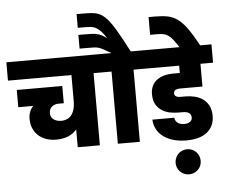

<svg xmlns="http://www.w3.org/2000/svg" viewBox="-93 -1173 1834 1564"><g transform="rotate(-5 824.5 -391.0)"><path d="M-14 -740H773V-590H686V0H505V-146Q476 -111 433 -94Q390 -77 336 -77Q293 -77 256 -89.5Q219 -102 192 -126Q165 -150 149.5 -185Q134 -220 134 -264Q134 -325 173 -367H51V-508H423V-367H379Q348 -367 325.5 -348.5Q303 -330 303 -297Q303 -262 328.5 -244Q354 -226 392 -226Q449 -228 477 -267.5Q505 -307 505 -373V-590H-14Z M833 0V-590H745V-740H846Q807 -762 786 -774Q765 -786 747.5 -791.5Q730 -797 708.5 -798Q687 -799 647 -799H590V-911H643Q677 -911 700.5 -910Q724 -909 743 -904.5Q762 -900 780 -890.5Q798 -881 822 -863Q798 -902 777 -923.5Q756 -945 736 -955Q716 -965 695.5 -967Q675 -969 651 -969H590V-1081H646Q686 -1081 716.5 -1078.5Q747 -1076 772.5 -1065Q798 -1054 821.5 -1032.5Q845 -1011 871 -973Q897 -935 929 -878Q961 -821 1003 -740H1100V-590H1013V0Z M1072 -740H1663V-590H1560V-404H1374Q1354 -404 1339.5 -396.5Q1325 -389 1325 -370Q1325 -352 1338 -344Q1351 -336 1370 -336H1414Q1453 -336 1490.5 -327Q1528 -318 1557 -297.5Q1586 -277 1604 -243Q1622 -209 1622 -159Q1622 -75 1562.5 -26.5Q1503 22 1391 22Q1338 22 1291.5 9.5Q1245 -3 1210 -27Q1175 -51 1154 -87Q1133 -123 1130 -171H1310Q1311 -155 1318 -144Q1325 -133 1335.5 -126Q1346 -119 1359 -116Q1372 -113 1386 -113Q1415 -113 1433 -125.5Q1451 -138 1451 -161Q1451 -210 1381 -210H1347Q1320 -210 1285 -215.5Q1250 -221 1219 -238.5Q1188 -256 1166.5 -289Q1145 -322 1145 -377Q1145 -416 1159 -445Q1173 -474 1198 -492.5Q1223 -511 1256.5 -520.5Q1290 -530 1328 -530H1386V-590H1072Z M1390 299Q1369 299 1350 291Q1331 283 1317.5 269.5Q1304 256 1296 237.5Q1288 219 1288 198Q1288 176 1296 157Q1304 138 1317.5 124Q1331 110 1350 102Q1369 94 1390 94Q1434 94 1463.5 124Q1493 154 1493 198Q1493 219 1485 237.5Q1477 256 1463 269.5Q1449 283 1430.5 291Q1412 299 1390 299Z M1405 -735Q1379 -775 1360 -800Q1341 -825 1322 -838.5Q1303 -852 1281 -856.5Q1259 -861 1227 -861H1172V-1006H1225Q1286 -1006 1329.5 -997Q1373 -988 1411 -960Q1449 -932 1487 -878.5Q1525 -825 1574 -735H1405Z"/></g></svg>

Font: SVN-Poppins ExtraBold
Style: Regular
Weight: 800
Designer: Ninad Kale (Devanagari), Jonny Pinhorn (Latin)
Foundry: Indian Type Foundry
Version: Version 3.002 2017; ttfautohint (v1.8.3)